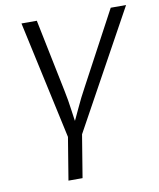

<svg xmlns="http://www.w3.org/2000/svg" viewBox="-84 -607 729 878"><g transform="rotate(-10 281.0 -168.5)"><path d="M195.8 10.3 75.7 -541H147L216.3 -202.6Q225.6 -158.2 231.4 -113.5Q237.3 -68.8 244.6 -26.4H222.7Q244.1 -68.8 264.4 -113.5Q284.7 -158.2 309.1 -202.6L490.2 -541H561.5L258.3 10.3ZM162.6 204.1 196.8 -3.9H262.2L228 204.1Z"/></g></svg>

Font: Inter 17pt Light
Style: Italic
Weight: 300
Italic angle: -9.3988°
Version: Version 4.001;git-66647c0bb